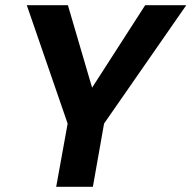

<svg xmlns="http://www.w3.org/2000/svg" viewBox="-20 -718 736 738"><path d="M83 -698H241L334 -381L538 -698H696L380 -243L337 0H196L240 -243Z"/></svg>

Font: SVN-Poppins SemiBold
Style: Italic
Weight: 600
Italic angle: -10°
Designer: Ninad Kale (Devanagari), Jonny Pinhorn (Latin)
Foundry: Indian Type Foundry
Version: Version 3.002 2017; ttfautohint (v1.8.3)